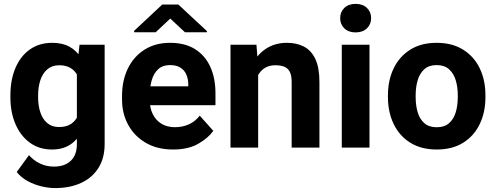

<svg xmlns="http://www.w3.org/2000/svg" viewBox="-20 -758 2546 986"><path d="M262.8 207.9Q230.8 207.9 193.6 199.2Q156.4 190.5 122.5 172.2Q88.6 153.8 65.8 125.5L128.7 38.9Q153.1 66.3 185.7 81.9Q218.3 97.5 256.5 97.5Q312.6 97.5 343.7 67.5Q374.8 37.6 374.8 -17.7V-405.7L388.4 -528.3H517.4V-18.3Q517.4 54.2 485.3 104.8Q453.2 155.5 395.8 181.7Q338.4 207.9 262.8 207.9ZM247 9.8Q181.4 9.8 133.5 -25.1Q85.5 -60.1 59.5 -120.6Q33.4 -181.2 33.4 -258V-268.3Q33.4 -348.5 59.4 -409.3Q85.4 -470.1 133.5 -504.1Q181.7 -538.1 247.9 -538.1Q301 -538.1 336.9 -518.1Q372.8 -498.1 395.7 -462.1Q418.6 -426 431.6 -377.1Q444.6 -328.2 452 -270.7V-251.5Q442.3 -178.3 419 -119.2Q395.8 -60.1 354 -25.1Q312.1 9.8 247 9.8ZM283.2 -105.7Q321.4 -105.7 345.2 -121.8Q369 -137.9 381.3 -166.5Q393.7 -195.1 396.1 -232.3V-289.7Q394.6 -320.7 387.5 -345.4Q380.5 -370.1 366.8 -387.3Q353.2 -404.4 332.8 -413.6Q312.3 -422.9 284.2 -422.9Q247.5 -422.9 223.3 -402.3Q199.2 -381.8 187.5 -346.9Q175.7 -311.9 175.7 -268.3V-258Q175.7 -215.5 187.2 -181Q198.6 -146.5 222.4 -126.1Q246.1 -105.7 283.2 -105.7Z M869.3 9.8Q787.1 9.8 728.3 -24.8Q669.4 -59.4 638.1 -117.4Q606.7 -175.5 606.7 -245.9V-265.1Q606.7 -344.9 636.9 -406.6Q667.1 -468.3 722.6 -503.2Q778 -538.1 853.5 -538.1Q930 -538.1 981.7 -505.6Q1033.5 -473.1 1060 -414.8Q1086.5 -356.4 1086.5 -278.3V-217.9H668V-314.8H946.9V-326.1Q946.4 -353.9 936.5 -376.1Q926.7 -398.2 906.1 -411Q885.5 -423.8 852.6 -423.8Q815.7 -423.8 792.9 -403.1Q770 -382.4 759.4 -346.7Q748.7 -311 748.7 -265.1V-245.9Q748.7 -204.7 764.1 -172.8Q779.4 -140.9 808.5 -122.9Q837.7 -104.8 878.3 -104.8Q916.8 -104.8 949.6 -119.3Q982.3 -133.9 1005.8 -164L1075.3 -86.1Q1050.5 -50 998.8 -20.1Q947.1 9.8 869.3 9.8ZM1042.6 -598.3V-592.3H929.9L854.3 -662.7L779.5 -592.3H668.8V-599.7L813.5 -734.9H895.7Z M1305.7 0H1163.7V-528.3H1297L1305.7 -415.5ZM1245.2 -280.6Q1245.3 -359.9 1271.3 -417.6Q1297.3 -475.4 1344.2 -506.7Q1391.1 -538.1 1453.3 -538.1Q1503.5 -538.1 1540.9 -518.7Q1578.3 -499.2 1599.4 -455.2Q1620.4 -411.1 1620.4 -336.2V0H1477.8V-336.9Q1477.8 -370.5 1468.2 -389.2Q1458.6 -407.8 1440 -415.3Q1421.4 -422.9 1394.2 -422.9Q1366.7 -422.9 1346.2 -412.4Q1325.8 -401.9 1312.1 -382.7Q1298.3 -363.5 1291.6 -337.8Q1284.8 -312.1 1284.8 -282Z M1806.2 -738.1Q1842.8 -738.1 1864.3 -717.4Q1885.8 -696.7 1885.8 -664.6Q1885.8 -633.1 1864.3 -612.4Q1842.8 -591.6 1806.2 -591.6Q1769.8 -591.6 1748.3 -612.4Q1726.9 -633.1 1726.9 -664.6Q1726.9 -696.7 1748.3 -717.4Q1769.8 -738.1 1806.2 -738.1ZM1877.5 0H1735.2V-528.3H1877.5Z M1972.3 -268.9Q1972.3 -346.2 2001.6 -406.9Q2030.9 -467.6 2086.6 -502.8Q2142.4 -538.1 2222 -538.1Q2302.5 -538.1 2358.6 -502.8Q2414.7 -467.6 2443.8 -406.9Q2472.9 -346.2 2472.9 -268.9V-258.9Q2472.9 -182.1 2443.8 -121.2Q2414.7 -60.3 2358.9 -25.2Q2303 9.8 2222.9 9.8Q2142.9 9.8 2086.9 -25.2Q2030.9 -60.3 2001.6 -121.2Q1972.3 -182.1 1972.3 -258.9ZM2114.6 -258.9Q2114.6 -216.3 2125.1 -181.1Q2135.7 -145.9 2159.5 -125.2Q2183.2 -104.5 2222.9 -104.5Q2262.2 -104.5 2285.9 -125.2Q2309.7 -145.9 2320.3 -181.1Q2330.9 -216.3 2330.9 -258.9V-268.9Q2330.9 -310.9 2320.3 -346.1Q2309.7 -381.3 2285.8 -402.6Q2262 -423.8 2222 -423.8Q2182.9 -423.8 2159.2 -402.6Q2135.5 -381.3 2125 -346.1Q2114.6 -310.9 2114.6 -268.9Z"/></svg>

Font: Heebo
Style: Regular
Weight: 400
Designer: Oded Ezer
Foundry: Ezer Type House
Version: Version 3.100